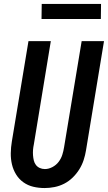

<svg xmlns="http://www.w3.org/2000/svg" viewBox="-20 -943 546 971"><path d="M206 8Q176 8 148.5 1.5Q121 -5 98.5 -21Q76 -37 61.5 -60.5Q47 -84 40.5 -111.5Q34 -139 34.5 -168.5Q35 -198 40 -228L124 -735H237L151 -212Q148 -198 147 -184.5Q146 -171 147 -157.5Q148 -144 151 -131.5Q154 -119 161.5 -109Q169 -99 181 -93.5Q193 -88 207 -88Q226 -88 245 -98Q264 -108 276.5 -124.5Q289 -141 295 -160Q301 -179 304 -198L393 -735H506L415 -183Q411 -158 403 -133.5Q395 -109 381 -86.5Q367 -64 347.5 -45Q328 -26 304.5 -14Q281 -2 255.5 3Q230 8 206 8ZM190 -847 191 -923H491L490 -847Z"/></svg>

Font: Iosevka Curly
Style: Bold Italic
Weight: 700
Italic angle: -9°
Monospace: yes
Designer: Belleve Invis
Foundry: Belleve Invis
Version: Version 22.1.2; ttfautohint (v1.8.4)